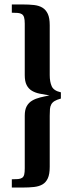

<svg xmlns="http://www.w3.org/2000/svg" viewBox="-20 -695 323 861"><path d="M33 109Q50 109 61 108Q72 107 79 102.5Q86 98 88.5 88Q91 78 91 60V-176Q91 -203 100 -219Q109 -235 124.5 -244Q140 -253 160 -258Q180 -263 202 -267Q178 -271 158 -275Q138 -279 123 -288Q108 -297 99.5 -313.5Q91 -330 91 -358V-589Q91 -607 88 -617Q85 -627 78 -631.5Q71 -636 60 -637Q49 -638 33 -638V-675H82Q110 -675 132.5 -672.5Q155 -670 170.5 -660.5Q186 -651 194.5 -632.5Q203 -614 203 -582V-358Q203 -328 212 -308Q221 -288 253 -281V-253Q235 -248 225 -242Q215 -236 210 -227Q205 -218 204 -206Q203 -194 203 -176V53Q203 86 194.5 104.5Q186 123 170.5 132Q155 141 132.5 143.5Q110 146 82 146H33Z"/></svg>

Font: Gamine
Style: Bold
Weight: 700
Designer: Tapiwanashe Sebastian Garikayi
Version: Version 1.000